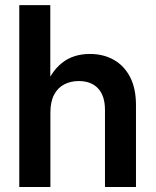

<svg xmlns="http://www.w3.org/2000/svg" viewBox="-20 -748 622 768"><path d="M181.6 -297.9V0H57.1V-727.5H181.2V-390.1H157.7Q182.1 -459.5 227.3 -495.8Q272.5 -532.2 339.4 -532.2Q394 -532.2 435.5 -508.5Q477.1 -484.9 500.5 -439.5Q523.9 -394 523.9 -327.6V0H399.9V-308.1Q399.9 -364.7 372.3 -394.3Q344.7 -423.8 294.9 -423.8Q262.7 -423.8 236.8 -410.4Q210.9 -397 196.3 -368.9Q181.6 -340.8 181.6 -297.9Z"/></svg>

Font: Inter 28pt SemiBold
Style: Regular
Weight: 600
Designer: Rasmus Andersson
Foundry: rsms
Version: Version 4.001;git-66647c0bb